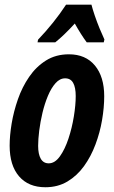

<svg xmlns="http://www.w3.org/2000/svg" viewBox="-20 -786 484 816"><path d="M172.9 9.8Q101.1 9.8 61 -36.6Q21 -83 21 -167Q21 -209.5 29.5 -261Q38.1 -312.5 56.2 -364.3Q74.2 -416 103.8 -459.2Q133.3 -502.4 175.3 -528.8Q217.3 -555.2 272.9 -555.2Q343.8 -555.2 383.3 -507.6Q422.9 -460 422.9 -377Q422.9 -329.1 413.8 -275.9Q404.8 -222.7 385.7 -171.9Q366.7 -121.1 337.2 -80.1Q307.6 -39.1 266.6 -14.6Q225.6 9.8 172.9 9.8ZM187 -91.8Q213.4 -91.8 234.6 -121.6Q255.9 -151.4 271 -197Q286.1 -242.7 293.9 -291.3Q301.8 -339.8 301.8 -377.9Q301.8 -414.1 291 -433.6Q280.3 -453.1 256.8 -453.1Q234.4 -453.1 216.1 -432.6Q197.8 -412.1 183.8 -378.9Q169.9 -345.7 160.6 -306.9Q151.4 -268.1 146.7 -231Q142.1 -193.8 142.1 -166Q142.1 -130.9 153.3 -111.3Q164.6 -91.8 187 -91.8ZM139.6 -606 141.6 -617.2Q174.8 -651.9 205.1 -689.7Q235.4 -727.5 260.7 -766.1H368.7Q373.5 -747.1 382.8 -719.7Q392.1 -692.4 403.3 -665Q414.6 -637.7 423.8 -618.2L420.9 -606H348.6Q324.7 -638.2 297.9 -686Q251 -634.8 214.8 -606Z"/></svg>

Font: Open Sans Condensed
Style: Bold Italic
Weight: 700
Width: 3
Italic angle: -12°
Designer: Monotype Design Team
Foundry: Monotype Imaging Inc.
Version: Version 3.003; ttfautohint (v1.8.4)